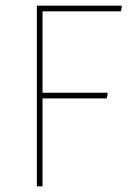

<svg xmlns="http://www.w3.org/2000/svg" viewBox="-20 -657 451 677"><path d="M357 -330 360 -326 356 -310H130V0H110V-637H407L410 -633L406 -617H130V-330Z"/></svg>

Font: Alegreya Sans Thin
Style: Regular
Weight: 100
Designer: Juan Pablo del Peral
Foundry: Huerta Tipografica
Version: Version 2.007